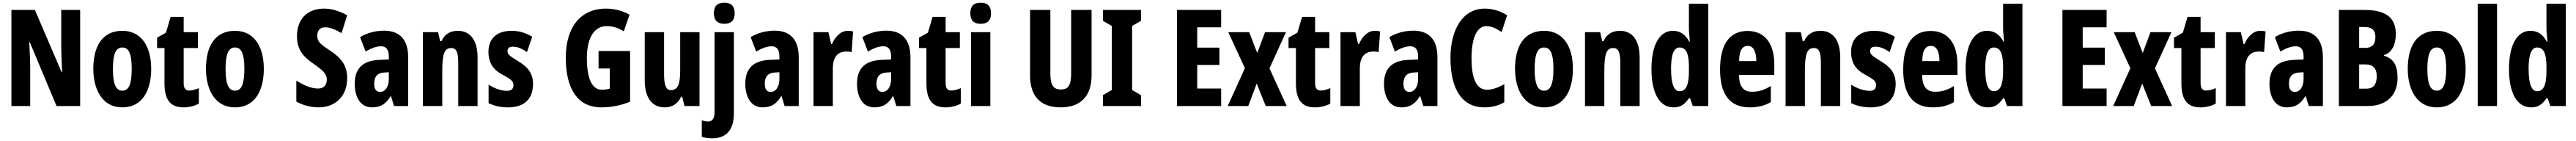

<svg xmlns="http://www.w3.org/2000/svg" viewBox="-20 -788 19185 1048"><path d="M577 0V-714H436V-428C437 -380 439 -334 443 -251H439L240 -714H65V0H205V-291C204 -336 203 -388 198 -474H202L401 0Z M1106 -276C1106 -458 1021 -559 892 -559C738 -559 675 -439 675 -276C675 -125 741 10 890 10C1050 10 1106 -129 1106 -276ZM821 -274C821 -386 842 -435 891 -435C941 -435 961 -385 961 -276C961 -166 941 -114 891 -114C842 -114 821 -167 821 -274Z M1390 -115C1361 -115 1348 -133 1348 -170V-431H1454V-549H1348V-663H1251L1216 -545L1150 -508V-431H1205V-171C1205 -49 1246 10 1347 10C1388 10 1429 0 1461 -18V-133C1434 -122 1411 -115 1390 -115Z M1945 -276C1945 -458 1860 -559 1731 -559C1577 -559 1514 -439 1514 -276C1514 -125 1580 10 1729 10C1889 10 1945 -129 1945 -276ZM1660 -274C1660 -386 1681 -435 1730 -435C1780 -435 1800 -385 1800 -276C1800 -166 1780 -114 1730 -114C1681 -114 1660 -167 1660 -274Z M2566 -208C2566 -303 2519 -360 2434 -415C2363 -462 2343 -478 2343 -525C2343 -560 2363 -585 2401 -585C2436 -585 2471 -572 2524 -542L2566 -675C2501 -709 2447 -724 2395 -724C2262 -724 2191 -640 2192 -517C2192 -397 2265 -350 2325 -307C2389 -262 2414 -237 2414 -196C2414 -159 2395 -130 2349 -130C2299 -130 2242 -154 2187 -189V-33C2243 -2 2301 10 2353 10C2479 10 2566 -74 2566 -208Z M2841 -560C2776 -560 2713 -543 2662 -512L2703 -405C2750 -432 2785 -444 2819 -444C2858 -444 2876 -417 2876 -368V-346L2805 -343C2686 -338 2622 -283 2622 -166C2622 -76 2658 10 2751 10C2817 10 2855 -17 2889 -73H2892L2915 0H3020V-363C3020 -496 2954 -560 2841 -560ZM2842 -249 2876 -251V-201C2876 -143 2849 -105 2812 -105C2782 -105 2767 -124 2767 -168C2767 -218 2792 -247 2842 -249Z M3390 -559C3336 -559 3292 -536 3268 -482H3258L3243 -549H3130V0H3274V-259C3274 -387 3289 -431 3341 -431C3383 -431 3393 -392 3393 -317V0H3537V-361C3537 -489 3482 -559 3390 -559Z M3950 -165C3950 -252 3900 -297 3836 -335C3767 -377 3760 -387 3760 -408C3760 -431 3773 -441 3799 -441C3841 -441 3871 -423 3905 -401L3944 -515C3892 -545 3845 -559 3791 -559C3681 -559 3618 -502 3618 -403C3618 -322 3652 -270 3724 -232C3802 -192 3804 -176 3804 -154C3804 -127 3788 -113 3756 -113C3706 -113 3657 -135 3619 -158V-21C3666 1 3712 10 3765 10C3879 10 3950 -47 3950 -165Z M4438 -409V-279H4522V-130C4502 -124 4488 -121 4463 -121C4385 -121 4351 -213 4351 -355C4351 -512 4409 -594 4499 -594C4545 -594 4589 -579 4626 -555L4669 -679C4621 -706 4560 -724 4494 -724C4303 -724 4194 -585 4194 -359C4194 -128 4282 10 4458 10C4535 10 4602 -4 4673 -32V-409Z M5190 -549H5046V-273C5046 -176 5036 -118 4975 -118C4940 -118 4926 -158 4926 -236V-549H4782V-192C4782 -65 4834 10 4931 10C4988 10 5028 -17 5053 -69H5061L5078 0H5190Z M5297 -689C5297 -637 5324 -611 5375 -611C5426 -611 5452 -637 5452 -689C5452 -740 5428 -768 5375 -768C5321 -768 5297 -741 5297 -689ZM5287 240C5387 239 5446 181 5446 53V-549H5302V44C5302 91 5287 115 5254 115C5239 115 5224 112 5207 106V229C5232 237 5260 240 5287 240Z M5750 -560C5685 -560 5622 -543 5571 -512L5612 -405C5659 -432 5694 -444 5728 -444C5767 -444 5785 -417 5785 -368V-346L5714 -343C5595 -338 5531 -283 5531 -166C5531 -76 5567 10 5660 10C5726 10 5764 -17 5798 -73H5801L5824 0H5929V-363C5929 -496 5863 -560 5750 -560ZM5751 -249 5785 -251V-201C5785 -143 5758 -105 5721 -105C5691 -105 5676 -124 5676 -168C5676 -218 5701 -247 5751 -249Z M6294 -559C6238 -559 6197 -509 6177 -461H6170L6150 -549H6039V0H6183V-279C6183 -358 6214 -405 6285 -405C6297 -405 6313 -404 6323 -400L6334 -554C6316 -559 6305 -559 6294 -559Z M6582 -560C6517 -560 6454 -543 6403 -512L6444 -405C6491 -432 6526 -444 6560 -444C6599 -444 6617 -417 6617 -368V-346L6546 -343C6427 -338 6363 -283 6363 -166C6363 -76 6399 10 6492 10C6558 10 6596 -17 6630 -73H6633L6656 0H6761V-363C6761 -496 6695 -560 6582 -560ZM6583 -249 6617 -251V-201C6617 -143 6590 -105 6553 -105C6523 -105 6508 -124 6508 -168C6508 -218 6533 -247 6583 -249Z M7065 -115C7036 -115 7023 -133 7023 -170V-431H7129V-549H7023V-663H6926L6891 -545L6825 -508V-431H6880V-171C6880 -49 6921 10 7022 10C7063 10 7104 0 7136 -18V-133C7109 -122 7086 -115 7065 -115Z M7284 -768C7231 -768 7207 -741 7207 -689C7207 -637 7233 -611 7284 -611C7336 -611 7361 -637 7361 -689C7361 -740 7338 -768 7284 -768ZM7356 -549H7212V0H7356Z M8110 -228V-714H7958V-242C7958 -151 7934 -123 7881 -123C7830 -123 7803 -150 7803 -241V-714H7652V-226C7652 -70 7733 10 7879 10C8029 10 8110 -74 8110 -228Z M8478 0V-81L8412 -119V-595L8478 -633V-714H8195V-633L8261 -595V-119L8195 -81V0Z M9075 0V-130H8897V-305H9062V-434H8897V-585H9075V-714H8746V0Z M9252 -281 9124 0H9277L9340 -167L9407 0H9563L9435 -280L9558 -549H9402L9344 -394L9284 -549H9128Z M9817 -115C9788 -115 9775 -133 9775 -170V-431H9881V-549H9775V-663H9678L9643 -545L9577 -508V-431H9632V-171C9632 -49 9673 10 9774 10C9815 10 9856 0 9888 -18V-133C9861 -122 9838 -115 9817 -115Z M10219 -559C10163 -559 10122 -509 10102 -461H10095L10075 -549H9964V0H10108V-279C10108 -358 10139 -405 10210 -405C10222 -405 10238 -404 10248 -400L10259 -554C10241 -559 10230 -559 10219 -559Z M10507 -560C10442 -560 10379 -543 10328 -512L10369 -405C10416 -432 10451 -444 10485 -444C10524 -444 10542 -417 10542 -368V-346L10471 -343C10352 -338 10288 -283 10288 -166C10288 -76 10324 10 10417 10C10483 10 10521 -17 10555 -73H10558L10581 0H10686V-363C10686 -496 10620 -560 10507 -560ZM10508 -249 10542 -251V-201C10542 -143 10515 -105 10478 -105C10448 -105 10433 -124 10433 -168C10433 -218 10458 -247 10508 -249Z M11051 -594C11088 -594 11125 -576 11164 -550L11205 -675C11152 -707 11098 -724 11038 -724C10877 -724 10783 -572 10783 -356C10783 -121 10873 10 11034 10C11090 10 11139 -2 11184 -28V-162C11138 -138 11098 -121 11055 -121C10977 -121 10940 -202 10940 -355C10940 -496 10975 -594 11051 -594Z M11695 -276C11695 -458 11610 -559 11481 -559C11327 -559 11264 -439 11264 -276C11264 -125 11330 10 11479 10C11639 10 11695 -129 11695 -276ZM11410 -274C11410 -386 11431 -435 11480 -435C11530 -435 11550 -385 11550 -276C11550 -166 11530 -114 11480 -114C11431 -114 11410 -167 11410 -274Z M12045 -559C11991 -559 11947 -536 11923 -482H11913L11898 -549H11785V0H11929V-259C11929 -387 11944 -431 11996 -431C12038 -431 12048 -392 12048 -317V0H12192V-361C12192 -489 12137 -559 12045 -559Z M12444 10C12496 10 12526 -10 12559 -57H12568L12588 0H12703V-760H12559V-578C12559 -553 12563 -523 12566 -479H12561C12532 -535 12490 -559 12439 -559C12340 -559 12280 -453 12280 -276C12280 -98 12339 10 12444 10ZM12489 -110C12448 -110 12426 -165 12426 -278C12426 -382 12447 -435 12489 -435C12538 -435 12559 -391 12559 -292V-260C12559 -156 12538 -110 12489 -110Z M12996 -558C12861 -558 12791 -457 12791 -272C12791 -94 12857 10 13013 10C13072 10 13123 -2 13169 -29V-149C13119 -118 13078 -106 13029 -106C12965 -106 12933 -145 12932 -231H13195V-310C13195 -465 13123 -558 12996 -558ZM12997 -447C13038 -447 13061 -408 13061 -334H12933C12933 -417 12960 -447 12997 -447Z M13539 -559C13485 -559 13441 -536 13417 -482H13407L13392 -549H13279V0H13423V-259C13423 -387 13438 -431 13490 -431C13532 -431 13542 -392 13542 -317V0H13686V-361C13686 -489 13631 -559 13539 -559Z M14099 -165C14099 -252 14049 -297 13985 -335C13916 -377 13909 -387 13909 -408C13909 -431 13922 -441 13948 -441C13990 -441 14020 -423 14054 -401L14093 -515C14041 -545 13994 -559 13940 -559C13830 -559 13767 -502 13767 -403C13767 -322 13801 -270 13873 -232C13951 -192 13953 -176 13953 -154C13953 -127 13937 -113 13905 -113C13855 -113 13806 -135 13768 -158V-21C13815 1 13861 10 13914 10C14028 10 14099 -47 14099 -165Z M14360 -558C14225 -558 14155 -457 14155 -272C14155 -94 14221 10 14377 10C14436 10 14487 -2 14533 -29V-149C14483 -118 14442 -106 14393 -106C14329 -106 14297 -145 14296 -231H14559V-310C14559 -465 14487 -558 14360 -558ZM14361 -447C14402 -447 14425 -408 14425 -334H14297C14297 -417 14324 -447 14361 -447Z M14784 10C14836 10 14866 -10 14899 -57H14908L14928 0H15043V-760H14899V-578C14899 -553 14903 -523 14906 -479H14901C14872 -535 14830 -559 14779 -559C14680 -559 14620 -453 14620 -276C14620 -98 14679 10 14784 10ZM14829 -110C14788 -110 14766 -165 14766 -278C14766 -382 14787 -435 14829 -435C14878 -435 14899 -391 14899 -292V-260C14899 -156 14878 -110 14829 -110Z M15670 0V-130H15492V-305H15657V-434H15492V-585H15670V-714H15341V0Z M15847 -281 15719 0H15872L15935 -167L16002 0H16158L16030 -280L16153 -549H15997L15939 -394L15879 -549H15723Z M16412 -115C16383 -115 16370 -133 16370 -170V-431H16476V-549H16370V-663H16273L16238 -545L16172 -508V-431H16227V-171C16227 -49 16268 10 16369 10C16410 10 16451 0 16483 -18V-133C16456 -122 16433 -115 16412 -115Z M16814 -559C16758 -559 16717 -509 16697 -461H16690L16670 -549H16559V0H16703V-279C16703 -358 16734 -405 16805 -405C16817 -405 16833 -404 16843 -400L16854 -554C16836 -559 16825 -559 16814 -559Z M17102 -560C17037 -560 16974 -543 16923 -512L16964 -405C17011 -432 17046 -444 17080 -444C17119 -444 17137 -417 17137 -368V-346L17066 -343C16947 -338 16883 -283 16883 -166C16883 -76 16919 10 17012 10C17078 10 17116 -17 17150 -73H17153L17176 0H17281V-363C17281 -496 17215 -560 17102 -560ZM17103 -249 17137 -251V-201C17137 -143 17110 -105 17073 -105C17043 -105 17028 -124 17028 -168C17028 -218 17053 -247 17103 -249Z M17591 -714H17400V0H17617C17754 0 17837 -80 17837 -208C17837 -297 17811 -352 17735 -374V-379C17795 -394 17824 -459 17824 -535C17824 -663 17742 -714 17591 -714ZM17596 -432H17551V-587H17593C17645 -587 17672 -564 17672 -514C17672 -457 17646 -432 17596 -432ZM17551 -309H17601C17653 -309 17682 -280 17682 -222C17682 -159 17656 -129 17605 -129H17551Z M18344 -276C18344 -458 18259 -559 18130 -559C17976 -559 17913 -439 17913 -276C17913 -125 17979 10 18128 10C18288 10 18344 -129 18344 -276ZM18059 -274C18059 -386 18080 -435 18129 -435C18179 -435 18199 -385 18199 -276C18199 -166 18179 -114 18129 -114C18080 -114 18059 -167 18059 -274Z M18578 0V-760H18434V0Z M18831 10C18883 10 18913 -10 18946 -57H18955L18975 0H19090V-760H18946V-578C18946 -553 18950 -523 18953 -479H18948C18919 -535 18877 -559 18826 -559C18727 -559 18667 -453 18667 -276C18667 -98 18726 10 18831 10ZM18876 -110C18835 -110 18813 -165 18813 -278C18813 -382 18834 -435 18876 -435C18925 -435 18946 -391 18946 -292V-260C18946 -156 18925 -110 18876 -110Z"/></svg>

Font: Noto Sans Gujarati UI ExtraCondensed ExtraBold
Style: Regular
Weight: 800
Width: 2
Designer: Jelle Bosma - Monotype Design Team, Universal Thirst
Foundry: Monotype Imaging Inc.
Version: Version 2.106